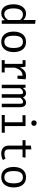

<svg xmlns="http://www.w3.org/2000/svg" viewBox="1192 -1780 597 3020"><g transform="rotate(90 1490.0 -270.5)"><path d="M355 -524.9V0H302.2L296.9 -48.8Q276.4 -20.5 249.3 -6.3Q222.2 7.8 190.9 7.8Q120.1 7.8 84.2 -43.9Q48.3 -95.7 48.3 -186.5Q48.3 -242.7 66.2 -287.1Q84 -331.5 116.9 -356.7Q149.9 -381.8 194.3 -381.8Q255.9 -381.8 295.4 -337.4V-531.7ZM112.8 -186.5Q112.8 -114.3 136 -76.9Q159.2 -39.6 203.1 -39.6Q256.3 -39.6 295.4 -99.6V-285.6Q279.8 -309.1 257.8 -321.3Q235.8 -333.5 210 -333.5Q163.1 -333.5 137.9 -296.6Q112.8 -259.8 112.8 -186.5Z M799.8 -187.5Q799.8 -99.6 757.6 -45.9Q715.3 7.8 638.7 7.8Q561.5 7.8 519.5 -44.4Q477.5 -96.7 477.5 -186.5Q477.5 -275.4 519.8 -328.6Q562 -381.8 639.6 -381.8Q716.8 -381.8 758.3 -329.8Q799.8 -277.8 799.8 -187.5ZM542 -186.5Q542 -112.8 565.9 -76.9Q589.8 -41 638.7 -41Q687.5 -41 711.4 -76.9Q735.4 -112.8 735.4 -187.5Q735.4 -261.2 711.7 -297.1Q688 -333 639.6 -333Q590.3 -333 566.2 -296.9Q542 -260.7 542 -186.5Z M1228 -374 1219.2 -247.1H1170.9V-327.1H1167.5Q1081.1 -327.1 1044.4 -203.6V-46.4H1120.6V0H926.3V-46.4H984.9V-328.1H926.3V-374H1029.8L1041 -285.6Q1064 -334 1095.5 -357.9Q1127 -381.8 1175.3 -381.8Q1198.2 -381.8 1228 -374Z M1667 -278.3V0H1612.3V-268.6Q1612.3 -307.6 1607.4 -321.3Q1602.5 -335 1583.5 -335Q1547.4 -335 1518.1 -290.5V0H1462.4V-268.6Q1462.4 -307.6 1457.5 -321.3Q1452.6 -335 1433.6 -335Q1397.5 -335 1368.2 -290.5V0H1313.5V-374H1359.9L1363.8 -330.1Q1380.9 -355 1399.7 -368.4Q1418.5 -381.8 1444.8 -381.8Q1497.6 -381.8 1512.2 -332Q1529.3 -356 1548.6 -368.9Q1567.9 -381.8 1594.7 -381.8Q1626.5 -381.8 1646.7 -359.6Q1667 -337.4 1667 -278.3Z M1960 -506.8Q1960 -488.3 1948 -476.6Q1936 -464.8 1916 -464.8Q1897 -464.8 1885.3 -476.6Q1873.5 -488.3 1873.5 -506.8Q1873.5 -525.4 1885.3 -537.1Q1897 -548.8 1916 -548.8Q1936 -548.8 1948 -537.1Q1960 -525.4 1960 -506.8ZM1963.9 -47.4H2068.8V0H1789.1V-47.4H1903.8V-326.7H1792.5V-374H1963.9Z M2396.5 7.8Q2337.4 7.8 2304.2 -23.2Q2271 -54.2 2271 -104.5V-327.1H2185.1V-374H2271V-458.5L2330.6 -465.8V-374H2460.4L2452.6 -327.1H2330.6V-105Q2330.6 -73.2 2347.7 -57.6Q2364.7 -42 2402.3 -42Q2440.9 -42 2474.1 -59.6L2497.6 -19Q2478 -6.3 2450.7 0.7Q2423.3 7.8 2396.5 7.8Z M2928.7 -187.5Q2928.7 -99.6 2886.5 -45.9Q2844.2 7.8 2767.6 7.8Q2690.4 7.8 2648.4 -44.4Q2606.4 -96.7 2606.4 -186.5Q2606.4 -275.4 2648.7 -328.6Q2690.9 -381.8 2768.6 -381.8Q2845.7 -381.8 2887.2 -329.8Q2928.7 -277.8 2928.7 -187.5ZM2670.9 -186.5Q2670.9 -112.8 2694.8 -76.9Q2718.8 -41 2767.6 -41Q2816.4 -41 2840.3 -76.9Q2864.3 -112.8 2864.3 -187.5Q2864.3 -261.2 2840.6 -297.1Q2816.9 -333 2768.6 -333Q2719.2 -333 2695.1 -296.9Q2670.9 -260.7 2670.9 -186.5Z"/></g></svg>

Font: Amiri Typewriter
Style: Regular
Weight: 400
Monospace: yes
Designer: Khaled Hosny
Version: Version 1.1